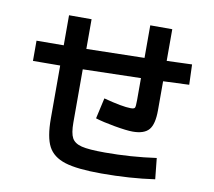

<svg xmlns="http://www.w3.org/2000/svg" viewBox="-89 -904 1179 1057"><g transform="rotate(10 500.0 -375.0)"><path d="M65 -495V-608Q90 -608 140.5 -608.5Q191 -609 217 -609V-777H343V-611Q563 -615 667 -618V-800H790V-623Q814 -624 861 -625.5Q908 -627 931 -628L935 -515Q839 -511 790 -509V-347Q790 -269 763.5 -238Q737 -207 673 -207Q639 -207 571 -219Q503 -231 462 -244L488 -360Q594 -332 640 -332Q659 -332 663 -339Q667 -346 667 -382V-505Q453 -499 343 -497V-200Q343 -140 357.5 -113.5Q372 -87 412 -77Q452 -67 543 -67Q687 -67 829 -87L841 30Q703 50 543 50Q407 50 339 28.5Q271 7 244 -44.5Q217 -96 217 -200V-496Q191 -496 140.5 -495.5Q90 -495 65 -495Z"/></g></svg>

Font: M PLUS 1p
Style: Bold
Weight: 700
Version: Version 1.062